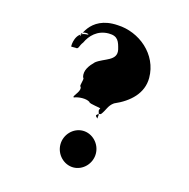

<svg xmlns="http://www.w3.org/2000/svg" viewBox="-103 -791 875 891"><g transform="rotate(15 335.0 -346.0)"><path d="M241 -88C241 -40 280 0 326 0C372 0 411 -40 411 -88C411 -136 372 -176 326 -176C280 -176 241 -136 241 -88ZM221 -572C237 -607 270 -643 325 -643C370 -643 377 -618 386 -582C397 -529 334 -526 297 -497C275 -475 253 -448 262 -415C273 -415 253 -371 262 -371C273 -353 242 -326 242 -316C253 -316 235 -314 244 -314C265 -323 302 -325 320 -313C320 -304 382 -300 376 -296C367 -283 377 -281 377 -261C375 -257 376 -254 376 -248C371 -253 365 -255 365 -265C365 -252 366 -272 386 -272C406 -297 406 -318 432 -336C504 -367 559 -418 559 -492C559 -606 459 -687 355 -691C212 -701 198 -577 198 -598C198 -633 260 -612 222 -612C173 -608 170 -545 172 -539H193C209 -535 205 -552 221 -572Z"/></g></svg>

Font: Hussar Przerywany
Style: Regular
Weight: 400
Foundry: Cannot Into Space Fonts
Version: Version 0.982